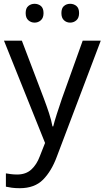

<svg xmlns="http://www.w3.org/2000/svg" viewBox="-20 -750 550 1010"><path d="M1 -536H95L211 -231Q226 -191 238 -154.5Q250 -118 256 -85H260Q266 -110 279 -150.5Q292 -191 306 -232L415 -536H510L279 74Q251 150 206.5 195Q162 240 84 240Q60 240 42 237.5Q24 235 11 232V162Q22 164 37.5 166Q53 168 70 168Q116 168 144.5 142Q173 116 189 73L217 2ZM115 -681Q115 -707 129 -718.5Q143 -730 162 -730Q181 -730 195 -718.5Q209 -707 209 -681Q209 -656 195 -643.5Q181 -631 162 -631Q143 -631 129 -643.5Q115 -656 115 -681ZM303 -681Q303 -707 316.5 -718.5Q330 -730 349 -730Q368 -730 382 -718.5Q396 -707 396 -681Q396 -656 382 -643.5Q368 -631 349 -631Q330 -631 316.5 -643.5Q303 -656 303 -681Z"/></svg>

Font: Noto Sans Old South Arabian
Style: Regular
Weight: 400
Designer: Monotype Design Team
Foundry: Monotype Imaging Inc.
Version: Version 2.001; ttfautohint (v1.8.4.7-5d5b)